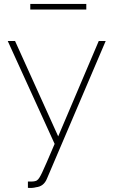

<svg xmlns="http://www.w3.org/2000/svg" viewBox="-20 -727 578 970"><path d="M133 -679V-707H416V-679ZM121 190Q159 192 168 183Q177 178 192.5 145.5Q208 113 256 0L19 -520H56L274 -38L479 -520H514L217 176Q201 215 162 219Q144 224 121 222Z"/></svg>

Font: Raleway-v4020 ExtraLight
Style: Regular
Weight: 275
Designer: Matt McInerney, Pablo Impallari, Rodrigo Fuenzalida
Foundry: Matt McInerney, Pablo Impallari, Rodrigo Fuenzalida
Version: Version 4.020;PS 004.020;hotconv 1.0.88;makeotf.lib2.5.64775